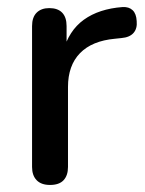

<svg xmlns="http://www.w3.org/2000/svg" viewBox="-20 -518 413 545"><path d="M122 7Q97 7 84 -6.5Q71 -20 71 -44V-444Q71 -469 84 -482Q97 -495 120 -495Q144 -495 156.5 -482Q169 -469 169 -444V-371H159Q175 -431 218 -462Q261 -493 328 -498Q346 -499 356.5 -489Q367 -479 368 -458Q370 -437 359 -424.5Q348 -412 325 -410L306 -408Q241 -402 207 -367Q173 -332 173 -271V-44Q173 -20 160.5 -6.5Q148 7 122 7Z"/></svg>

Font: Nunito SemiBold
Style: Regular
Weight: 600
Designer: Vernon Adams
Foundry: Vernon Adams
Version: Version 3.602